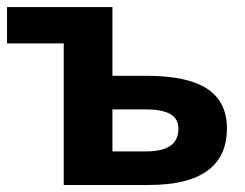

<svg xmlns="http://www.w3.org/2000/svg" viewBox="-20 -527 699 547"><path d="M300.3 -506.8V-311H397.5Q514.6 -311 570.6 -273.9Q626.5 -236.8 626.5 -161.6Q626.5 0 403.3 0H161.6V-403.3H0V-506.8ZM488.3 -159.7Q488.3 -189 465.1 -202.1Q441.9 -215.3 394.5 -215.3H300.3V-95.7H396.5Q488.3 -95.7 488.3 -159.7Z"/></svg>

Font: Bpm'online Open Sans
Style: Bold
Weight: 700
Foundry: Ascender Corporation
Version: Version 1.10